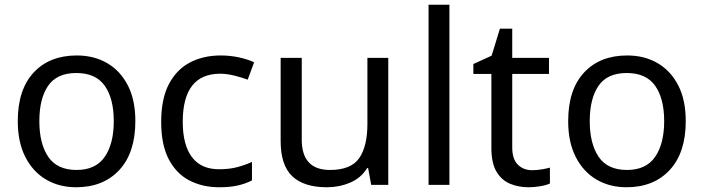

<svg xmlns="http://www.w3.org/2000/svg" viewBox="-20 -780 2967 810"><path d="M551 -269Q551 -136 483.5 -63Q416 10 301 10Q230 10 174.5 -22.5Q119 -55 87 -117.5Q55 -180 55 -269Q55 -402 122 -474Q189 -546 304 -546Q377 -546 432.5 -513.5Q488 -481 519.5 -419.5Q551 -358 551 -269ZM146 -269Q146 -174 183.5 -118.5Q221 -63 303 -63Q384 -63 422 -118.5Q460 -174 460 -269Q460 -364 422 -418Q384 -472 302 -472Q220 -472 183 -418Q146 -364 146 -269Z M905 10Q834 10 778.5 -19Q723 -48 691.5 -109Q660 -170 660 -265Q660 -364 693 -426Q726 -488 782.5 -517Q839 -546 911 -546Q952 -546 990 -537.5Q1028 -529 1052 -517L1025 -444Q1001 -453 969 -461Q937 -469 909 -469Q751 -469 751 -266Q751 -169 789.5 -117.5Q828 -66 904 -66Q948 -66 981.5 -75Q1015 -84 1043 -97V-19Q1016 -5 983.5 2.5Q951 10 905 10Z M1618 -536V0H1546L1533 -71H1529Q1503 -29 1457 -9.5Q1411 10 1359 10Q1262 10 1213 -36.5Q1164 -83 1164 -185V-536H1253V-191Q1253 -63 1372 -63Q1461 -63 1495.5 -113Q1530 -163 1530 -257V-536Z M1876 0H1788V-760H1876Z M2225 -62Q2245 -62 2266 -65.5Q2287 -69 2300 -73V-6Q2286 1 2260 5.5Q2234 10 2210 10Q2168 10 2132.5 -4.5Q2097 -19 2075 -55Q2053 -91 2053 -156V-468H1977V-510L2054 -545L2089 -659H2141V-536H2296V-468H2141V-158Q2141 -109 2164.5 -85.5Q2188 -62 2225 -62Z M2873 -269Q2873 -136 2805.5 -63Q2738 10 2623 10Q2552 10 2496.5 -22.5Q2441 -55 2409 -117.5Q2377 -180 2377 -269Q2377 -402 2444 -474Q2511 -546 2626 -546Q2699 -546 2754.5 -513.5Q2810 -481 2841.5 -419.5Q2873 -358 2873 -269ZM2468 -269Q2468 -174 2505.5 -118.5Q2543 -63 2625 -63Q2706 -63 2744 -118.5Q2782 -174 2782 -269Q2782 -364 2744 -418Q2706 -472 2624 -472Q2542 -472 2505 -418Q2468 -364 2468 -269Z"/></svg>

Font: RS Noto Sans
Style: Regular
Weight: 400
Designer: Monotype Design Team
Foundry: Monotype Imaging Inc.
Version: Version 3.10